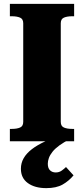

<svg xmlns="http://www.w3.org/2000/svg" viewBox="-20 -730 434 992"><path d="M100 -100V-610Q100 -632 83.5 -639Q67 -646 41 -646H31V-710H363V-646H353Q327 -646 310.5 -639Q294 -632 294 -610V-100Q294 -78 310.5 -71Q327 -64 353 -64H363V0H31V-64H41Q67 -64 83.5 -71Q100 -78 100 -100ZM308 -38 343 -12Q309 5 286.5 21.5Q264 38 251 54.5Q238 71 232.5 86.5Q227 102 227 116Q227 139 238.5 150Q250 161 268 161Q286 161 299.5 151Q313 141 321 133L360 176Q336 205 303.5 223.5Q271 242 219 242Q160 242 124 216Q88 190 88 142Q88 112 102.5 87Q117 62 145 40.5Q173 19 214.5 0Q256 -19 308 -38Z"/></svg>

Font: Roboto Serif 36pt
Style: Bold
Weight: 700
Version: Version 1.008